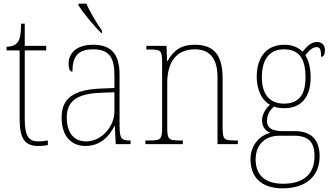

<svg xmlns="http://www.w3.org/2000/svg" viewBox="-20 -786 1809 1047"><path d="M189 10C205 10 222 9 241 5V-20C221 -16 208 -15 188 -15C137 -15 115 -44 115 -135V-511H232V-536H115V-657H95C95 -599 88 -567 73 -552C62 -539 42 -531 16 -531V-511H87V-141C87 -29 115 10 189 10Z M532 -606H536V-619C509 -657 470 -721 451 -766H408V-756C430 -721 494 -642 532 -606ZM446 10C534 10 580 -51 604 -99H606L611 0H692V-20H687C639 -20 632 -33 632 -107V-379C632 -486 591 -542 488 -542C388 -542 354 -487 354 -440C354 -410 361 -395 375 -395C375 -475 402 -517 488 -517C583 -517 604 -464 604 -371V-306L529 -303C383 -297 316 -251 316 -146C316 -40 371 10 446 10ZM449 -15C374 -15 344 -74 344 -145C344 -226 389 -275 527 -280L604 -283V-178C604 -100 538 -15 449 -15Z M773 0H977V-20H965C897 -20 892 -25 892 -95V-334C892 -439 935 -517 1043 -517C1133 -517 1166 -455 1166 -365V0H1277V-20H1266C1199 -20 1194 -25 1194 -95V-359C1194 -483 1149 -542 1042 -542C972 -542 929 -516 894 -453H891L888 -536H778V-516H797C858 -516 864 -511 864 -442V-95C864 -25 859 -20 791 -20H773Z M1521 241C1653 241 1723 171 1723 66C1723 -22 1679 -71 1587 -71H1522C1473 -71 1436 -83 1436 -126C1436 -163 1453 -186 1474 -205C1484 -199 1516 -196 1531 -196C1626 -196 1674 -261 1674 -363C1674 -420 1661 -460 1645 -485C1668 -513 1684 -529 1707 -529C1726 -529 1731 -514 1731 -476C1745 -476 1752 -490 1752 -513C1752 -537 1738 -557 1708 -557C1673 -557 1648 -526 1630 -504C1609 -526 1575 -542 1531 -542C1435 -542 1380 -477 1380 -367C1380 -303 1403 -242 1452 -215C1436 -200 1409 -168 1409 -131C1409 -92 1429 -72 1453 -62C1404 -49 1346 -2 1346 83C1346 179 1404 241 1521 241ZM1528 -221C1455 -221 1408 -267 1408 -364C1408 -472 1457 -517 1528 -517C1604 -517 1646 -475 1646 -365C1646 -262 1604 -221 1528 -221ZM1524 216C1410 216 1374 154 1374 83C1374 -1 1430 -46 1503 -46H1581C1660 -46 1695 -15 1695 66C1695 159 1640 216 1524 216Z"/></svg>

Font: Noto Serif Thai SemiCondensed Thin
Style: Regular
Weight: 100
Width: 4
Designer: Monotype Design Team
Foundry: Monotype Imaging Inc.
Version: Version 2.002